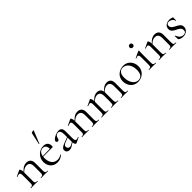

<svg xmlns="http://www.w3.org/2000/svg" viewBox="329 -2145 3574 3574"><g transform="rotate(-45 2115.5 -358.5)"><path d="M314 0C337 0 370 -2 405 -2C439 -2 472 0 495 0C499 0 499 -12 495 -12C442 -12 433 -24 433 -81V-277C433 -357 390 -399 317 -399C264 -399 215 -372 164 -313C164 -366 145 -395 135 -395C133 -395 131 -395 129 -394L13 -339C7 -336 13 -326 18 -328C41 -337 59 -343 72 -343C98 -343 107 -323 107 -279V-81C107 -24 97 -12 45 -12C41 -12 41 0 45 0C68 0 101 -2 136 -2C170 -2 203 0 226 0C230 0 230 -12 226 -12C173 -12 164 -24 164 -81V-296C198 -334 243 -358 284 -358C347 -358 376 -323 376 -243V-81C376 -24 366 -12 314 -12C310 -12 310 0 314 0Z M736 12C787 12 834 -4 882 -46C885 -50 879 -59 875 -56C845 -38 820 -23 775 -23C674 -23 619 -104 619 -218C619 -231 620 -244 621 -254L868 -255C877 -255 880 -263 880 -281C880 -352 840 -395 764 -395C647 -395 553 -301 553 -180C553 -82 616 12 736 12ZM742 -474 844 -727C848 -736 786 -724 783 -716L731 -476C730 -473 741 -470 742 -474ZM623 -267C635 -335 673 -375 731 -375C781 -375 813 -340 813 -271Z M1239 6 1342 -43C1348 -46 1344 -56 1338 -54C1317 -45 1301 -41 1288 -41C1261 -41 1250 -62 1250 -108V-295C1250 -359 1222 -396 1167 -396C1100 -396 985 -342 985 -292C985 -277 995 -262 1018 -262C1046 -262 1053 -285 1056 -303C1062 -332 1080 -377 1131 -377C1169 -377 1194 -348 1194 -265V-197L1084 -156C1011 -129 981 -102 981 -62C981 -24 1008 7 1059 7C1088 7 1111 -2 1143 -23L1195 -57C1199 -14 1215 8 1231 8C1235 8 1237 7 1239 6ZM1048 -87C1048 -113 1064 -132 1101 -147L1194 -183V-76V-71L1152 -46C1131 -34 1118 -30 1104 -30C1069 -30 1048 -56 1048 -87Z M1658 0C1681 0 1714 -2 1749 -2C1783 -2 1816 0 1839 0C1843 0 1843 -12 1839 -12C1786 -12 1777 -24 1777 -81V-277C1777 -357 1734 -399 1661 -399C1608 -399 1559 -372 1508 -313C1508 -366 1489 -395 1479 -395C1477 -395 1475 -395 1473 -394L1357 -339C1351 -336 1357 -326 1362 -328C1385 -337 1403 -343 1416 -343C1442 -343 1451 -323 1451 -279V-81C1451 -24 1441 -12 1389 -12C1385 -12 1385 0 1389 0C1412 0 1445 -2 1480 -2C1514 -2 1547 0 1570 0C1574 0 1574 -12 1570 -12C1517 -12 1508 -24 1508 -81V-296C1542 -334 1587 -358 1628 -358C1691 -358 1720 -323 1720 -243V-81C1720 -24 1710 -12 1658 -12C1654 -12 1654 0 1658 0Z M2421 0C2445 0 2477 -2 2512 -2C2547 -2 2579 0 2603 0C2607 0 2607 -12 2603 -12C2550 -12 2540 -24 2540 -81V-275C2540 -357 2500 -396 2431 -396C2378 -396 2330 -369 2280 -308C2270 -368 2232 -396 2172 -396C2121 -396 2074 -371 2025 -312V-313C2025 -366 2006 -395 1996 -395C1994 -395 1992 -395 1990 -394L1874 -339C1868 -336 1874 -326 1879 -328C1902 -337 1920 -343 1933 -343C1959 -343 1968 -323 1968 -279V-81C1968 -24 1958 -12 1906 -12C1902 -12 1902 0 1906 0C1929 0 1962 -2 1997 -2C2031 -2 2064 0 2087 0C2091 0 2091 -12 2087 -12C2034 -12 2025 -24 2025 -81V-295C2058 -333 2100 -357 2140 -357C2198 -357 2225 -319 2225 -240V-81C2225 -24 2215 -12 2163 -12C2159 -12 2159 0 2163 0C2186 0 2219 -2 2254 -2C2289 -2 2321 0 2345 0C2349 0 2349 -12 2345 -12C2292 -12 2282 -24 2282 -81V-277C2282 -282 2282 -287 2281 -293C2314 -331 2358 -357 2398 -357C2457 -357 2484 -319 2484 -240V-81C2484 -24 2473 -12 2421 -12C2417 -12 2417 0 2421 0Z M2855 13C2969 13 3067 -66 3067 -193C3067 -297 2995 -399 2873 -399C2776 -399 2660 -336 2660 -198C2660 -85 2736 13 2855 13ZM2884 -6C2791 -6 2727 -106 2727 -229C2727 -327 2769 -380 2840 -380C2933 -380 2999 -291 2999 -165C2999 -53 2954 -6 2884 -6Z M3156 0C3181 0 3213 -2 3248 -2C3283 -2 3315 0 3339 0C3343 0 3343 -12 3339 -12C3286 -12 3276 -24 3276 -81V-269C3276 -333 3278 -376 3278 -387C3278 -391 3273 -395 3270 -395C3269 -395 3269 -395 3266 -394L3136 -334C3132 -332 3136 -320 3142 -322C3161 -332 3176 -336 3187 -336C3212 -336 3220 -315 3220 -268V-81C3220 -24 3209 -12 3156 -12C3153 -12 3153 0 3156 0ZM3240 -512C3266 -512 3282 -527 3282 -554C3282 -580 3267 -596 3240 -596C3214 -596 3196 -581 3196 -554C3196 -528 3213 -512 3240 -512Z M3690 0C3713 0 3746 -2 3781 -2C3815 -2 3848 0 3871 0C3875 0 3875 -12 3871 -12C3818 -12 3809 -24 3809 -81V-277C3809 -357 3766 -399 3693 -399C3640 -399 3591 -372 3540 -313C3540 -366 3521 -395 3511 -395C3509 -395 3507 -395 3505 -394L3389 -339C3383 -336 3389 -326 3394 -328C3417 -337 3435 -343 3448 -343C3474 -343 3483 -323 3483 -279V-81C3483 -24 3473 -12 3421 -12C3417 -12 3417 0 3421 0C3444 0 3477 -2 3512 -2C3546 -2 3579 0 3602 0C3606 0 3606 -12 3602 -12C3549 -12 3540 -24 3540 -81V-296C3574 -334 3619 -358 3660 -358C3723 -358 3752 -323 3752 -243V-81C3752 -24 3742 -12 3690 -12C3686 -12 3686 0 3690 0Z M3993 -325C3993 -362 4015 -379 4048 -379C4095 -379 4152 -344 4152 -299C4152 -296 4164 -296 4164 -299C4164 -327 4166 -351 4166 -372C4166 -377 4166 -379 4157 -383C4133 -393 4109 -398 4084 -398C4017 -398 3948 -364 3948 -287C3948 -220 3998 -196 4047 -172C4091 -150 4137 -129 4139 -71C4141 -30 4116 -8 4073 -8C4020 -8 3978 -42 3953 -110C3952 -114 3941 -113 3941 -109L3943 -31C3943 -25 3945 -22 3949 -19C3982 4 4012 11 4045 11C4136 11 4186 -46 4186 -110C4186 -175 4135 -200 4084 -226C4039 -249 3993 -273 3993 -325Z"/></g></svg>

Font: Cormorant Garamond
Style: Regular
Weight: 400
Designer: Christian Thalmann (Catharsis Fonts)
Foundry: Catharsis Fonts
Version: Version 4.002;Glyphs 3.4 (3410)